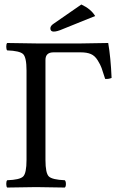

<svg xmlns="http://www.w3.org/2000/svg" viewBox="-20 -840 521 862"><path d="M345.2 -819.8Q388.2 -799.8 407.2 -768.1L263.2 -710Q235.4 -697.8 221.2 -698.2Q206.1 -698.2 206.1 -712.9Q206.1 -724.1 221.2 -733.9ZM141.1 -645H346.2Q427.2 -646 465.8 -647Q477.1 -582 481 -490.2Q467.8 -484.4 452.1 -485.8Q440.9 -521 436 -534.9Q431.2 -548.8 418.5 -569.3Q405.8 -589.8 387.9 -597.4Q370.1 -605 342.8 -605H220.2Q184.1 -605 184.1 -570.8V-122.1Q184.1 -62 199.5 -47.6Q214.8 -33.2 271 -30.8Q275.9 -25.9 275.9 -13.9Q275.9 -2 271 2Q170.9 0 142.1 0Q109.9 0 12.2 2Q8.3 -2 8.1 -13.9Q7.8 -25.9 12.2 -30.8Q68.4 -32.7 83.7 -47.4Q99.1 -62 99.1 -122.1V-522.9Q99.1 -583 83.5 -597.4Q67.9 -611.8 12.2 -613.8Q8.3 -617.7 8.1 -629.9Q7.8 -642.1 12.2 -647Z"/></svg>

Font: Linux Libertine Capitals
Style: Small Caps
Weight: 400
Designer: Philipp H. Poll
Foundry: Philipp H. Poll
Version: Version 5.1.3